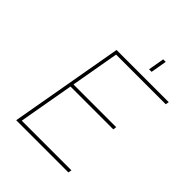

<svg xmlns="http://www.w3.org/2000/svg" viewBox="-246 -1036 1173 1173"><g transform="rotate(45 340.5 -449.0)"><path d="M454 -794 472 -898H494L476 -794ZM100 0 230 -737H681L677 -715H248L193 -402H562L559 -380H189L126 -22H555L551 0Z"/></g></svg>

Font: Tomorrow Thin
Style: Italic
Weight: 250
Italic angle: -10°
Designer: Tony de Marco, Monica Rizzolli
Foundry: Just in Type
Version: Version 2.002